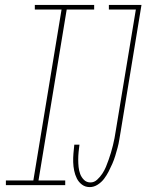

<svg xmlns="http://www.w3.org/2000/svg" viewBox="-20 -755 640 783"><path d="M246 0H4V-19H116L231 -716H122V-735H364V-716H252L137 -19H246ZM346 8Q328 8 314.5 -2Q301 -12 293.5 -27Q286 -42 282.5 -59Q279 -76 278.5 -93.5Q278 -111 279.5 -129Q281 -147 283 -165H304Q302 -150 300.5 -134.5Q299 -119 299 -104Q299 -89 300.5 -74Q302 -59 307 -45.5Q312 -32 322.5 -21.5Q333 -11 349 -11Q364 -11 376 -22Q388 -33 397 -46.5Q406 -60 412 -74.5Q418 -89 423 -103.5Q428 -118 432.5 -132.5Q437 -147 440.5 -162Q444 -177 447 -191.5Q450 -206 452 -221L534 -716H424V-735H557L472 -218Q469 -202 466.5 -185.5Q464 -169 459.5 -152.5Q455 -136 450 -119.5Q445 -103 438 -87Q431 -71 423 -55.5Q415 -40 404.5 -26Q394 -12 378.5 -2Q363 8 346 8Z"/></svg>

Font: Iosevka Thin Extended Oblique
Style: Regular
Weight: 100
Width: 7
Italic angle: -9°
Monospace: yes
Designer: Belleve Invis
Foundry: Belleve Invis
Version: Version 32.5.0; ttfautohint (v1.8.4)